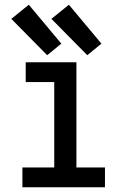

<svg xmlns="http://www.w3.org/2000/svg" viewBox="-20 -794 540 814"><path d="M75 0H425V-84H304V-530H89V-446H210V-84H75ZM180 -560 240 -609 102 -774 28 -714ZM350 -560 410 -609 272 -774 198 -714Z"/></svg>

Font: Iosevka SS08 Medium
Style: Regular
Weight: 500
Monospace: yes
Designer: Belleve Invis
Foundry: Belleve Invis
Version: Version 3.4.3; ttfautohint (v1.8.3)